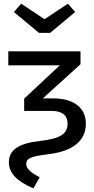

<svg xmlns="http://www.w3.org/2000/svg" viewBox="-20 -805 510 1040"><path d="M221 -701 95 -785 55 -740 191 -627H252L387 -740L348 -785ZM195 155C146 130 122 108 122 83C122 53 146 42 244 30C368 15 445 -38 445 -135C445 -223 378 -272 267 -272H212L416 -457V-527H25V-451H304L111 -271V-204H262C315 -204 346 -181 346 -136C346 -76 302 -54 194 -41C79 -28 28 8 28 75C28 132 72 178 161 215Z"/></svg>

Font: Fira Sans
Style: Regular
Weight: 400
Designer: Carrois Corporate & Edenspiekermann AG
Foundry: Carrois Corporate GbR & Edenspiekermann AG
Version: Version 4.203